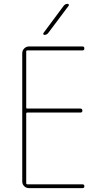

<svg xmlns="http://www.w3.org/2000/svg" viewBox="-20 -970 540 990"><path d="M209 -790Q205.1 -790 203.6 -793.5Q202.1 -796.9 204.1 -799.8L308.6 -940.4Q316.4 -950.2 329.1 -950.2Q333 -950.2 334.5 -946.8Q335.9 -943.4 334 -940.4L228.5 -799.8Q220.7 -790 209 -790ZM129.9 0Q115.2 0 105 -9.8Q94.7 -19.5 94.7 -35.2V-695.3Q94.7 -710 105 -720.2Q115.2 -730.5 129.9 -730.5H405.3Q415 -730.5 415 -720.2Q415 -710 405.3 -710H120.1Q115.2 -710 115.2 -705.1V-415Q115.2 -410.2 120.1 -410.2H394.5Q404.3 -410.2 404.8 -399.9Q405.3 -389.6 394.5 -389.6H120.1Q115.2 -389.6 115.2 -384.8V-25.4Q115.2 -20.5 120.1 -19.5H405.3Q415 -19.5 415 -9.8Q415 0 405.3 0Z"/></svg>

Font: Rounded-X Mgen+ 2m thin
Style: Regular
Weight: 100
Designer: [Source Han Sans]
Ryoko NISHIZUKA  (kana & ideographs); Paul D. Hunt (Latin, Greek & Cyrillic); Wenlong ZHANG  (bopomofo
Version: Version 1.059.20150602